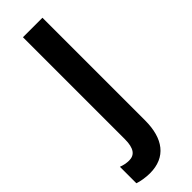

<svg xmlns="http://www.w3.org/2000/svg" viewBox="-296 -555 808 808"><g transform="rotate(-45 107.5 -151.5)"><path d="M38 240C134 240 181 175 181 68V-543H65V63C65 118 47 140 14 140C-1 140 -16 137 -32 131V229C-16 235 14 240 38 240Z"/></g></svg>

Font: Noto Sans Lao Condensed SemiBold
Style: Regular
Weight: 600
Width: 3
Designer: Monotype Design Team
Foundry: Monotype Imaging Inc.
Version: Version 2.003